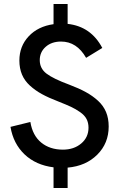

<svg xmlns="http://www.w3.org/2000/svg" viewBox="-20 -828 600 961"><path d="M248 113V9.5Q159.5 -1.5 103 -55.2Q46.5 -109 32.5 -193L132 -217.5Q143 -150 186.2 -114.5Q229.5 -79 295 -79Q350 -79 386.5 -109.8Q423 -140.5 423 -189Q423 -213.5 413.2 -232.2Q403.5 -251 381 -266.8Q358.5 -282.5 335.5 -293.2Q312.5 -304 272 -320Q223.5 -338.5 189.8 -357Q156 -375.5 129.5 -399.8Q103 -424 90 -455Q77 -486 77 -525Q77 -596.5 123.5 -646.2Q170 -696 248 -707V-808H318.5V-708.5Q435.5 -695.5 492 -588L411 -538.5Q364.5 -620 285.5 -620Q238.5 -620 208.8 -593.8Q179 -567.5 179 -527Q179 -485.5 212.5 -459.8Q246 -434 326 -404.5Q375 -386 409.2 -367.2Q443.5 -348.5 470.5 -323.8Q497.5 -299 510.8 -267.2Q524 -235.5 524 -195Q524 -111 467 -54Q410 3 318.5 11V113Z"/></svg>

Font: HK Grotesk Medium
Style: Regular
Weight: 500
Designer: Alfredo Marco Pradil
Foundry: Hanken Design Co.
Version: Version 3.001;FEAKit 1.0